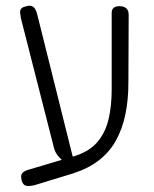

<svg xmlns="http://www.w3.org/2000/svg" viewBox="-20 -601 526 655"><path d="M97 31Q84 34 74.5 33.5Q65 33 60 27Q55 21 53 10Q51 0 53.5 -6Q56 -12 63.5 -16.5Q71 -21 84 -24L239 -70Q287 -86 313.5 -118Q340 -150 350.5 -195Q361 -240 361 -295V-557Q361 -565 364 -570Q367 -575 373 -577.5Q379 -580 388 -580Q398 -580 405 -576.5Q412 -573 415.5 -566.5Q419 -560 419 -550L418 -319Q418 -259 407.5 -209.5Q397 -160 375.5 -121.5Q354 -83 318.5 -55Q283 -27 231 -10ZM198 -50Q189 -56 178.5 -68.5Q168 -81 164 -97L51 -540Q49 -552 48.5 -559Q48 -566 52.5 -571.5Q57 -577 68 -579Q80 -583 87.5 -580.5Q95 -578 99.5 -571Q104 -564 107 -552L230 -59Z"/></svg>

Font: Fredoka SemiCondensed Light
Style: Regular
Weight: 300
Width: 4
Designer: Ben Nathan
Foundry: Milena B. Brandão, Ben Nathan
Version: Version 2.001